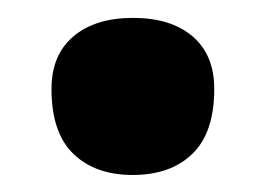

<svg xmlns="http://www.w3.org/2000/svg" viewBox="-20 -418 304 220"><path d="M132 -217.5Q89 -217.5 64 -241.8Q39 -266 39 -316Q39 -355 64 -376.2Q89 -397.5 132.5 -397.5Q176 -397.5 200.8 -376.2Q225.5 -355 225.5 -316Q225.5 -266 200.5 -241.8Q175.5 -217.5 132 -217.5Z"/></svg>

Font: Commissioner Flair
Style: Bold
Weight: 700
Designer: Kostas Bartsokas
Foundry: Kostas Bartsokas
Version: Version 1.000; ttfautohint (v1.8.3)